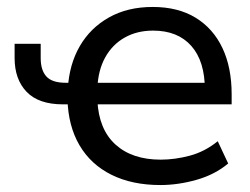

<svg xmlns="http://www.w3.org/2000/svg" viewBox="-20 -523 719 552"><path d="M441 9Q360 9 300.5 -20.5Q241 -50 208.5 -105.5Q176 -161 174 -238L187 -223H161Q91 -223 56.5 -259Q22 -295 22 -356V-397H97V-356Q97 -321 113.5 -303Q130 -285 169 -285H191L175 -268Q179 -338 209.5 -390.5Q240 -443 293.5 -473Q347 -503 419 -503Q492 -503 542.5 -472Q593 -441 619.5 -385Q646 -329 646 -252V-223H250L260 -234Q264 -151 312 -107.5Q360 -64 442 -64Q483 -64 526 -75.5Q569 -87 606 -117L636 -53Q598 -21 545 -6Q492 9 441 9ZM420 -435Q374 -435 338.5 -415Q303 -395 282.5 -358Q262 -321 260 -270L249 -285H588L569 -265Q569 -347 530 -391Q491 -435 420 -435Z"/></svg>

Font: Nunito Sans 8pt
Style: Regular
Weight: 400
Version: Version 3.101;gftools[0.9.27]